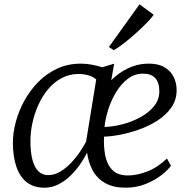

<svg xmlns="http://www.w3.org/2000/svg" viewBox="-20 -863 884 893"><path d="M511 -567 497.5 -490Q532.5 -525 575 -545.2Q617.5 -565.5 664 -567Q711.5 -568.5 741.8 -552Q772 -535.5 786.8 -507Q801.5 -478.5 801.5 -444Q801.5 -398 776.8 -362.8Q752 -327.5 712 -302Q672 -276.5 625.8 -260.2Q579.5 -244 536.8 -236Q494 -228 464 -227.5Q461.5 -182.5 469.2 -141Q477 -99.5 501.8 -73.2Q526.5 -47 575.5 -47Q618 -47 666.2 -66Q714.5 -85 756.5 -126L775 -92Q761.5 -72.5 730.8 -48.5Q700 -24.5 657.2 -7.2Q614.5 10 564 10Q508 10 470.5 -10.8Q433 -31.5 412.2 -68.2Q391.5 -105 385 -153Q371.5 -125.5 351.2 -96.8Q331 -68 305.5 -43.8Q280 -19.5 250.2 -4.8Q220.5 10 187.5 10Q136.5 10 104 -15.8Q71.5 -41.5 55.8 -88.8Q40 -136 40 -199.5Q40 -245.5 53.5 -296.2Q67 -347 93.5 -395Q120 -443 158.2 -482Q196.5 -521 246.2 -544Q296 -567 356.5 -567Q382 -567 408.2 -562Q434.5 -557 455.5 -550ZM380.5 -204.5 427.5 -493.5Q412 -507 390.2 -513Q368.5 -519 345 -519Q301 -518.5 265.5 -499.2Q230 -480 203 -447.2Q176 -414.5 158 -374.2Q140 -334 130.8 -291Q121.5 -248 121.5 -208.5Q121.5 -154 131.2 -118.5Q141 -83 159.2 -65.8Q177.5 -48.5 203.5 -48.5Q233.5 -48.5 261 -65.2Q288.5 -82 312 -107Q335.5 -132 353 -158.5Q370.5 -185 380.5 -204.5ZM646 -520.5Q606.5 -520.5 575 -496.8Q543.5 -473 520.5 -435.2Q497.5 -397.5 483.8 -354.5Q470 -311.5 466 -272.5Q505.5 -273.5 549.8 -285Q594 -296.5 633 -317.8Q672 -339 696.5 -369.2Q721 -399.5 721 -438.5Q721 -479.5 701.8 -500Q682.5 -520.5 646 -520.5ZM486.5 -644.5 629 -843 694.5 -794.5Q689 -785 673.8 -768.5Q658.5 -752 637.5 -732Q616.5 -712 593.2 -692Q570 -672 548 -655.5Q526 -639 509 -629.5Z"/></svg>

Font: Merriweather Light
Style: Italic
Weight: 300
Italic angle: -7.8°
Designer: Eben Sorkin
Foundry: Eben Sorkin
Version: Version 2.101